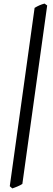

<svg xmlns="http://www.w3.org/2000/svg" viewBox="-20 -801 296 1065"><path d="M104 219.2Q99.1 222.7 92 226.3Q85 230 77.1 233.2Q69.3 236.3 61.8 239.3Q54.2 242.2 48.3 244.1L34.2 231.9L171.9 -757.3Q198.7 -773.9 227.1 -781.2L241.7 -770.5Z"/></svg>

Font: Gentium Plus APac
Style: Italic
Weight: 400
Italic angle: -8°
Designer: J. Victor Gaultney, Annie Olsen, Iska Routamaa, Becca Hirsbrunner
Foundry: SIL International
Version: Version 5.000